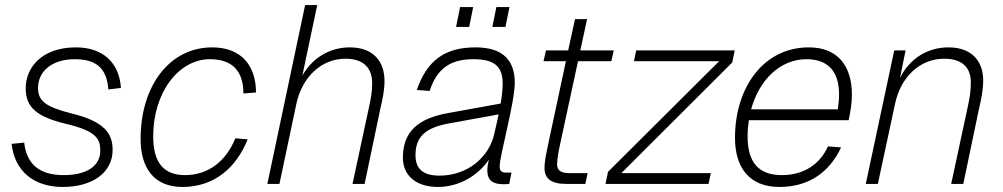

<svg xmlns="http://www.w3.org/2000/svg" viewBox="-20 -730 3982 762"><path d="M229 12C347 12 427 -45 427 -135C427 -200 395 -248 263 -280C160 -306 131 -330 131 -381C131 -447 186 -495 277 -495C362 -495 404 -459 410 -375L460 -381C453 -483 387 -542 281 -542C148 -542 82 -464 82 -379C82 -303 128 -266 240 -239C363 -210 378 -179 378 -132C378 -69 321 -35 233 -35C139 -35 86 -76 76 -164L26 -159C38 -50 115 12 229 12Z M704 12C831 12 918 -65 963 -177L914 -181C876 -88 805 -35 714 -35C632 -35 588 -82 588 -189C588 -363 689 -495 813 -495C902 -495 946 -448 946 -359L996 -363C996 -466 941 -542 822 -542C655 -542 538 -392 538 -178C538 -65 590 12 704 12Z M1041 0H1089L1156 -317C1179 -425 1256 -497 1351 -497C1427 -497 1457 -456 1457 -401C1457 -365 1452 -340 1445 -307L1379 0H1427L1490 -301C1498 -335 1506 -371 1506 -409C1506 -485 1463 -542 1368 -542C1293 -542 1222 -504 1180 -430L1239 -710H1191Z M1790 -623H1842L1858 -702H1806ZM1934 -623H1986L2002 -702H1950ZM1914 -54C1914 -14 1936 1 1977 1C1985 1 1994 1 2001 0L2010 -45H1989C1972 -45 1963 -50 1963 -70C1963 -111 2023 -324 2023 -401C2023 -491 1976 -542 1867 -542C1742 -542 1674 -487 1634 -373L1685 -369C1715 -460 1769 -495 1859 -495C1947 -495 1975 -463 1975 -397C1975 -377 1972 -349 1967 -319L1757 -281C1640 -260 1579 -208 1579 -104C1579 -32 1633 12 1718 12C1805 12 1879 -36 1920 -96C1917 -82 1914 -66 1914 -54ZM1629 -114C1629 -188 1669 -223 1761 -240L1959 -276C1953 -247 1946 -219 1942 -200C1921 -105 1835 -33 1724 -33C1659 -33 1629 -60 1629 -114Z M2228 0H2303L2312 -43H2238C2204 -43 2191 -56 2191 -77C2191 -98 2196 -126 2203 -158L2274 -487H2406L2416 -530H2283L2310 -654H2262L2235 -530H2147L2137 -487H2226L2156 -160C2149 -126 2141 -91 2141 -64C2141 -21 2167 0 2228 0Z M2383 0H2792L2801 -43H2446L2886 -482L2896 -530H2505L2496 -487H2834L2393 -48Z M3073 12C3195 12 3274 -51 3318 -145L3266 -149C3235 -80 3172 -35 3083 -35C2994 -35 2947 -82 2947 -189C2947 -211 2949 -233 2952 -253H3348C3355 -284 3361 -321 3361 -354C3361 -467 3306 -542 3190 -542C3008 -542 2897 -380 2897 -183C2897 -65 2954 12 3073 12ZM3181 -495C3268 -495 3310 -444 3310 -356C3310 -335 3308 -316 3305 -296H2961C2993 -413 3076 -495 3181 -495Z M3416 0H3464L3532 -317C3555 -426 3632 -497 3727 -497C3803 -497 3833 -458 3833 -403C3833 -367 3828 -340 3821 -307L3755 0H3803L3866 -301C3874 -335 3882 -371 3882 -411C3882 -485 3839 -542 3744 -542C3665 -542 3592 -501 3552 -421L3574 -530H3529Z"/></svg>

Font: Geist ExtraLight
Style: Italic
Weight: 200
Italic angle: -12°
Designer: Basement.studio, Andrés Briganti, Mateo Zaragoza
Foundry: Basement.studio, Vercel, Andrés Briganti, Guido Ferreyra, Mateo Zaragoza
Version: Version 1.500